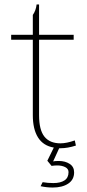

<svg xmlns="http://www.w3.org/2000/svg" viewBox="-20 -654 390 860"><path d="M312 118Q312 151 285.5 168.5Q259 186 216 186Q189 186 162 180L171 162Q194 166 219 166Q251 166 269 154Q287 142 287 117Q287 102 272 94.5Q257 87 236 87Q225 87 211 89L192 66L221 7Q174 -1 150.5 -38Q127 -75 127 -138V-476H30V-498H127V-587Q141 -607 144 -634H155V-498H310V-476H155V-138Q155 -72 179 -42Q203 -12 251 -12Q278 -12 315 -25L320 -2Q283 10 251 10H245L218 69Q226 67 243 67Q272 67 292 80Q312 93 312 118Z"/></svg>

Font: Trirong Thin
Style: Regular
Weight: 250
Designer: Katatrad Team
Foundry: CadsonDemak
Version: Version 1.001